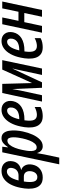

<svg xmlns="http://www.w3.org/2000/svg" viewBox="870 -1460 823 2604"><g transform="rotate(-90 1282.0 -157.5)"><path d="M178 10Q119 10 85.5 -16Q52 -42 38 -86Q24 -130 25 -184Q26 -238 38 -293Q52 -365 81.5 -423Q111 -481 157.5 -515Q204 -549 268 -549Q339 -549 374.5 -505Q410 -461 396 -393Q378 -306 282 -283L281 -280Q323 -268 343 -226Q363 -184 351 -127Q338 -63 291.5 -26.5Q245 10 178 10ZM258 -476Q222 -476 190.5 -440.5Q159 -405 137 -318H204Q243 -318 269.5 -338.5Q296 -359 304 -395Q313 -430 300.5 -453Q288 -476 258 -476ZM183 -63Q212 -63 233 -83.5Q254 -104 261 -142Q269 -189 250 -217.5Q231 -246 191 -246H123Q109 -158 122 -110.5Q135 -63 183 -63Z M356 234 519 -539H595L586 -463H590Q617 -505 646 -527Q675 -549 710 -549Q755 -549 779 -521Q803 -493 810.5 -448Q818 -403 814.5 -352.5Q811 -302 801 -258Q786 -188 758.5 -127Q731 -66 691.5 -28Q652 10 600 10Q567 10 543 -10Q519 -30 510 -64H507Q499 -10 490 32L447 234ZM587 -72Q615 -72 638.5 -99Q662 -126 679 -170Q696 -214 707 -264Q713 -290 718 -325Q723 -360 722.5 -393Q722 -426 711.5 -447.5Q701 -469 676 -469Q646 -469 621.5 -440Q597 -411 579.5 -365.5Q562 -320 552 -270Q546 -242 540.5 -208.5Q535 -175 536 -143.5Q537 -112 548 -92Q559 -72 587 -72Z M1010 10Q950 10 915.5 -16.5Q881 -43 867.5 -86.5Q854 -130 855.5 -183Q857 -236 869 -289Q885 -367 917 -425.5Q949 -484 994 -516.5Q1039 -549 1095 -549Q1161 -549 1193.5 -504Q1226 -459 1212 -391Q1196 -318 1132 -278Q1068 -238 961 -238H953Q940 -148 958 -108.5Q976 -69 1027 -69Q1048 -69 1075.5 -76Q1103 -83 1133 -99V-19Q1105 -3 1072.5 3.5Q1040 10 1010 10ZM1084 -473Q1047 -473 1016.5 -432Q986 -391 967 -308H969Q1105 -308 1125 -400Q1131 -433 1120 -453Q1109 -473 1084 -473Z M1207 0 1323 -539H1447L1458 -138H1460L1641 -539H1769L1655 0H1568L1629 -283Q1635 -313 1641.5 -341Q1648 -369 1655 -398H1653L1468 0H1394L1377 -398H1376Q1371 -372 1366.5 -347Q1362 -322 1357 -295L1293 0Z M1944 10Q1884 10 1849.5 -16.5Q1815 -43 1801.5 -86.5Q1788 -130 1789.5 -183Q1791 -236 1803 -289Q1819 -367 1851 -425.5Q1883 -484 1928 -516.5Q1973 -549 2029 -549Q2095 -549 2127.5 -504Q2160 -459 2146 -391Q2130 -318 2066 -278Q2002 -238 1895 -238H1887Q1874 -148 1892 -108.5Q1910 -69 1961 -69Q1982 -69 2009.5 -76Q2037 -83 2067 -99V-19Q2039 -3 2006.5 3.5Q1974 10 1944 10ZM2018 -473Q1981 -473 1950.5 -432Q1920 -391 1901 -308H1903Q2039 -308 2059 -400Q2065 -433 2054 -453Q2043 -473 2018 -473Z M2141 0 2256 -539H2348L2302 -319H2425L2471 -539H2564L2449 0H2357L2408 -240H2284L2233 0Z"/></g></svg>

Font: Noto Sans ExtraCondensed Medium
Style: Italic
Weight: 500
Width: 2
Italic angle: -12°
Designer: Monotype Design Team
Foundry: Monotype Imaging Inc.
Version: Version 2.013; ttfautohint (v1.8.4.7-5d5b)